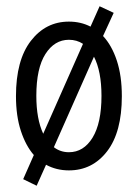

<svg xmlns="http://www.w3.org/2000/svg" viewBox="-20 -536 440 613"><path d="M97 57 54 36 88 -41Q62 -71 46.5 -118.5Q31 -166 31 -229Q31 -344 78.5 -405.5Q126 -467 200 -467Q238 -467 269 -451L298 -516L343 -495L309 -421Q337 -391 353 -342.5Q369 -294 369 -229Q369 -114 322 -53Q275 8 200 8Q160 8 127 -10ZM96 -230Q96 -156 118 -109L245 -396Q225 -409 200 -409Q154 -409 125 -363.5Q96 -318 96 -230ZM200 -50Q247 -50 275.5 -96.5Q304 -143 304 -230Q304 -308 280 -355L152 -66Q173 -50 200 -50Z"/></svg>

Font: Inconsolata Condensed
Style: Regular
Weight: 400
Width: 3
Monospace: yes
Designer: Raph Levien, Cyreal, Brenton Simpson
Foundry: Raph Levien, Cyreal, Google
Version: Version 3.000; ttfautohint (v1.8.2.53-6de2)